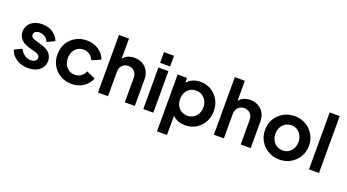

<svg xmlns="http://www.w3.org/2000/svg" viewBox="-64 -1458 4264 2362"><g transform="rotate(20 2068.0 -277.0)"><path d="M268 12Q330 12 376 -9Q422 -30 448 -67.5Q474 -105 474 -154Q474 -211 438 -252Q402 -293 334 -312L247 -338Q219 -346 201 -359Q183 -372 183 -395Q183 -419 202 -434Q221 -449 254 -449Q295 -449 328.5 -427Q362 -405 375 -368L475 -415Q450 -481 391 -518.5Q332 -556 255 -556Q196 -556 150.5 -535Q105 -514 79.5 -476.5Q54 -439 54 -389Q54 -333 89.5 -292Q125 -251 194 -231L283 -206Q309 -199 327.5 -185.5Q346 -172 346 -149Q346 -122 324.5 -106.5Q303 -91 268 -91Q222 -91 185 -117Q148 -143 126 -189L28 -142Q52 -72 116.5 -30Q181 12 268 12Z M837 12Q896 12 946 -8.5Q996 -29 1032 -65.5Q1068 -102 1084 -148L969 -200Q953 -157 918.5 -132.5Q884 -108 837 -108Q794 -108 760.5 -129Q727 -150 708 -187.5Q689 -225 689 -272Q689 -320 708 -357Q727 -394 760.5 -415Q794 -436 837 -436Q884 -436 918.5 -411Q953 -386 969 -345L1084 -395Q1067 -443 1031 -479.5Q995 -516 945 -536Q895 -556 837 -556Q756 -556 691.5 -519Q627 -482 590 -418Q553 -354 553 -273Q553 -192 590 -127.5Q627 -63 691.5 -25.5Q756 12 837 12Z M1183 0H1314V-319Q1314 -372 1345 -404Q1376 -436 1424 -436Q1472 -436 1503 -404.5Q1534 -373 1534 -319V0H1665V-350Q1665 -411 1639 -457.5Q1613 -504 1566.5 -530Q1520 -556 1460 -556Q1413 -556 1375 -539.5Q1337 -523 1314 -490V-754H1183Z M1776 -605H1907V-745H1776ZM1776 0H1907V-544H1776Z M2028 200H2159V-52Q2189 -21 2232 -4.5Q2275 12 2325 12Q2404 12 2466 -25.5Q2528 -63 2564 -127.5Q2600 -192 2600 -272Q2600 -352 2564 -416.5Q2528 -481 2466 -518.5Q2404 -556 2326 -556Q2270 -556 2225 -536Q2180 -516 2151 -480V-544H2028ZM2310 -108Q2267 -108 2232.5 -129Q2198 -150 2178.5 -187Q2159 -224 2159 -272Q2159 -320 2178.5 -357Q2198 -394 2232.5 -415Q2267 -436 2310 -436Q2355 -436 2389.5 -414.5Q2424 -393 2444 -356Q2464 -319 2464 -272Q2464 -225 2444 -187.5Q2424 -150 2389.5 -129Q2355 -108 2310 -108Z M2700 0H2831V-319Q2831 -372 2862 -404Q2893 -436 2941 -436Q2989 -436 3020 -404.5Q3051 -373 3051 -319V0H3182V-350Q3182 -411 3156 -457.5Q3130 -504 3083.5 -530Q3037 -556 2977 -556Q2930 -556 2892 -539.5Q2854 -523 2831 -490V-754H2700Z M3559 12Q3638 12 3703 -24.5Q3768 -61 3807 -125.5Q3846 -190 3846 -272Q3846 -354 3807.5 -418Q3769 -482 3704 -519Q3639 -556 3559 -556Q3478 -556 3413 -519Q3348 -482 3309.5 -418Q3271 -354 3271 -272Q3271 -190 3309.5 -126Q3348 -62 3413.5 -25Q3479 12 3559 12ZM3559 -108Q3515 -108 3480.5 -129Q3446 -150 3426.5 -187.5Q3407 -225 3407 -272Q3407 -319 3426.5 -356Q3446 -393 3480.5 -414.5Q3515 -436 3559 -436Q3603 -436 3636.5 -414.5Q3670 -393 3689.5 -356Q3709 -319 3709 -272Q3709 -225 3689.5 -187.5Q3670 -150 3636.5 -129Q3603 -108 3559 -108Z M3945 0H4076V-745H3945Z"/></g></svg>

Font: Plus Jakarta Sans
Style: Bold
Weight: 700
Designer: Gumpita Rahayu
Foundry: Tokotype
Version: Version 2.004; ttfautohint (v1.8.3)